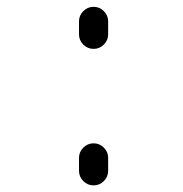

<svg xmlns="http://www.w3.org/2000/svg" viewBox="-20 -567 540 566"><path d="M212.9 -465.8V-503.9Q212.9 -521.5 225.6 -534.2Q238.3 -546.9 255.9 -546.9Q273.4 -546.9 286.1 -534.2Q298.8 -521.5 298.8 -503.9V-465.8Q298.8 -448.2 286.1 -435.5Q273.4 -422.9 255.9 -422.9Q238.3 -422.9 225.6 -435.5Q212.9 -448.2 212.9 -465.8ZM212.9 -63.5V-101.6Q212.9 -119.1 225.6 -131.8Q238.3 -144.5 255.9 -144.5Q273.4 -144.5 286.1 -131.8Q298.8 -119.1 298.8 -101.6V-63.5Q298.8 -45.9 286.1 -33.2Q273.4 -20.5 255.9 -20.5Q238.3 -20.5 225.6 -33.2Q212.9 -45.9 212.9 -63.5Z"/></svg>

Font: Rounded Mgen+ 1mn regular
Style: Regular
Weight: 400
Designer: [Source Han Sans]
Ryoko NISHIZUKA  (kana & ideographs); Paul D. Hunt (Latin, Greek & Cyrillic); Wenlong ZHANG  (bopomofo
Version: Version 1.059.20150602